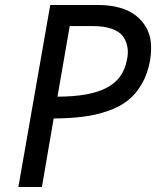

<svg xmlns="http://www.w3.org/2000/svg" viewBox="-20 -745 653 765"><path d="M370.1 -725.1Q418.9 -725.1 457.5 -714.1Q496.1 -703.1 521.2 -683.3Q546.4 -663.6 562.3 -636Q578.1 -608.4 581.1 -575.4Q584 -542.5 578.1 -504.9Q568.4 -450.7 544.7 -409.9Q521 -369.1 487.8 -343.5Q454.6 -317.9 407.5 -302Q360.4 -286.1 309.3 -279.8Q258.3 -273.4 193.8 -272.9L147 0H53.2L180.2 -725.1ZM485.8 -506.8Q492.2 -535.2 487.3 -559.6Q482.4 -584 468.5 -602.1Q454.6 -620.1 424.3 -630.6Q394 -641.1 349.1 -641.1H257.8L209 -359.9Q336.9 -359.9 404.3 -394.8Q471.7 -429.7 485.8 -506.8Z"/></svg>

Font: Stilu
Style: Italic
Weight: 400
Italic angle: -10°
Designer: Genilson Lima Santos
Foundry: Genilson Lima Santos
Version: Version 1.200;PS 001.200;hotconv 1.0.88;makeotf.lib2.5.64775